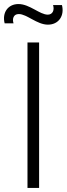

<svg xmlns="http://www.w3.org/2000/svg" viewBox="-56 -930 330 950"><path d="M80 0H137.5V-720H80ZM-33 -814.5H11C4 -835.5 9.5 -860.5 37 -860.5C77 -860.5 127 -808 181 -808C235 -808 264 -853 250.5 -905H206.5C214.5 -880 204.5 -857.5 180.5 -857.5C140.5 -857.5 90.5 -910 35.5 -910C-16.5 -910 -46.5 -867.5 -33 -814.5Z"/></svg>

Font: Eudonet Light
Style: Regular
Weight: 300
Designer: Mikhail Sharanda
Foundry: Mikhail Sharanda
Version: Version 4.503;Glyphs 3.1.2 (3151)